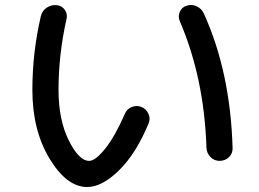

<svg xmlns="http://www.w3.org/2000/svg" viewBox="-20 -711 1040 771"><path d="M809 -118Q800 -398 702 -626Q694 -645 702 -663.5Q710 -682 729 -688Q749 -695 769 -686Q789 -677 798 -658Q905 -423 914 -117Q915 -95 899.5 -80Q884 -65 862 -65Q840 -65 825 -80.5Q810 -96 809 -118ZM330 40Q248 40 179 -74Q110 -188 110 -350Q110 -500 144 -646Q149 -668 168 -680.5Q187 -693 209 -690Q229 -688 240.5 -671Q252 -654 247 -634Q215 -492 215 -350Q215 -230 256 -147.5Q297 -65 338 -65Q363 -65 402 -113.5Q441 -162 481 -253Q489 -273 508.5 -281Q528 -289 547 -282Q567 -274 576 -254.5Q585 -235 577 -216Q527 -95 458.5 -27.5Q390 40 330 40Z"/></svg>

Font: Rounded Mplus 1c Medium
Style: Regular
Weight: 500
Version: Version 1.059.20150529